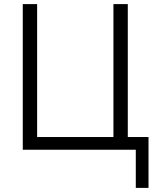

<svg xmlns="http://www.w3.org/2000/svg" viewBox="-20 -730 764 936"><path d="M642 0H91V-710H161V-62H533V-710H603V-62H704V186H642Z"/></svg>

Font: PTCRaleway
Style: Regular
Weight: 400
Designer: Matt McInerney, Pablo Impallari, Rodrigo Fuenzalida
Foundry: Matt McInerney, Pablo Impallari, Rodrigo Fuenzalida
Version: Version 3.000g; ttfautohint (v1.5) -l 8 -r 28 -G 28 -x 14 -D